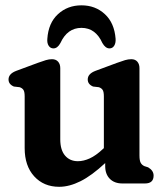

<svg xmlns="http://www.w3.org/2000/svg" viewBox="-20 -688 618 720"><path d="M72.5 -132.5V-326.5Q72.5 -344 67.8 -351Q63 -358 53.5 -361L32 -363.5Q12 -372 12 -390Q12 -411.5 41.5 -422.5L121 -452Q140 -459 152 -462.5Q164 -466 175 -466Q189.5 -466 197.8 -456.8Q206 -447.5 206 -432.5V-165.5Q206 -125.5 224 -104.5Q242 -83.5 272 -83.5Q293.5 -83.5 316.5 -94Q339.5 -104.5 364.5 -128L369.5 -132.5V-326.5Q369.5 -344 364.8 -351Q360 -358 350.5 -361L329 -363.5Q309 -372 309 -390Q309 -411.5 338.5 -422.5L418 -452Q437 -459 449 -462.5Q461 -466 472.5 -466Q487 -466 495 -456.8Q503 -447.5 503 -432.5V-105.5Q503 -85.5 507.8 -77.2Q512.5 -69 521.5 -65L535.5 -60.5Q556 -48.5 556 -29.5Q556 0 523.5 0H439Q409 0 391.8 -17.5Q374.5 -35 374.5 -65V-76.5Q324 -29.5 282 -8.5Q240 12.5 202 12.5Q144 12.5 108.2 -26.8Q72.5 -66 72.5 -132.5ZM285.5 -583.5Q232.5 -583.5 206.5 -526.5Q195.5 -506.5 180.5 -506.5Q169 -506.5 162.5 -516.5Q156 -526.5 157.5 -542.5Q161.5 -602 197.5 -635Q233.5 -668 285.5 -668Q337.5 -668 373.2 -635Q409 -602 413.5 -542.5Q414.5 -526.5 408.2 -516.5Q402 -506.5 390.5 -506.5Q375.5 -506.5 364 -526.5Q338.5 -583.5 285.5 -583.5Z"/></svg>

Font: Fraunces 72pt S100 SemiBold
Style: Regular
Weight: 600
Version: Version 1.000; ttfautohint (v1.8.3)